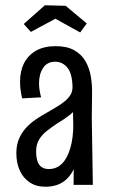

<svg xmlns="http://www.w3.org/2000/svg" viewBox="-20 -701 427 728"><path d="M259 0 260 -107 255 -371Q254 -422 235.5 -444.5Q217 -467 189 -467Q159 -467 143.5 -443.5Q128 -420 128 -385Q128 -373 130 -359.5Q132 -346 136 -332L64 -328Q60 -345 58 -360.5Q56 -376 56 -391Q56 -432 71.5 -462Q87 -492 117 -509Q147 -526 191 -526Q234 -526 261.5 -510.5Q289 -495 304 -469Q319 -443 324.5 -410.5Q330 -378 329 -345L328 -255L332 0ZM152 7Q117 7 92.5 -9.5Q68 -26 55 -54.5Q42 -83 42 -120Q42 -151 52 -174.5Q62 -198 78.5 -216Q95 -234 115.5 -248Q136 -262 158 -274Q177 -285 194.5 -295.5Q212 -306 225.5 -317Q239 -328 247 -341Q255 -354 255 -371L294 -358Q293 -325 278.5 -302.5Q264 -280 242.5 -263.5Q221 -247 197 -233Q176 -219 157.5 -204.5Q139 -190 128 -171.5Q117 -153 117 -127Q117 -107 121.5 -91.5Q126 -76 137 -68Q148 -60 165 -60Q194 -60 214.5 -80Q235 -100 246.5 -139Q258 -178 258 -230L292 -290Q292 -218 286 -162.5Q280 -107 264 -69Q248 -31 220.5 -12Q193 7 152 7ZM284 -578 190 -630 97 -580 70 -610 150 -681 229 -679 309 -612Z"/></svg>

Font: Truculenta Medium
Style: Regular
Weight: 500
Version: Version 1.002